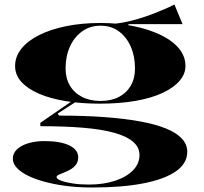

<svg xmlns="http://www.w3.org/2000/svg" viewBox="-20 -617 905 852"><path d="M389 215Q312 215 248 204.5Q184 194 136.5 176.5Q89 159 63 136Q37 113 37 87Q37 63 55.5 45.5Q74 28 106 18.5Q138 9 177 9Q247 9 287 28Q327 47 327 81Q327 100 317.5 113Q308 126 293.5 134.5Q279 143 264.5 148.5Q250 154 240.5 158.5Q231 163 231 169Q231 177 250.5 184.5Q270 192 302.5 197Q335 202 374 202Q440 202 491 185Q542 168 570.5 138.5Q599 109 599 71Q599 37 571 12.5Q543 -12 488 -27.5Q433 -43 350.5 -50Q268 -57 159 -57V-72L306 -173L318 -166L236 -113L242 -104Q352 -104 441.5 -97.5Q531 -91 600 -78.5Q669 -66 716 -47Q763 -28 787 -2Q811 24 811 56Q811 108 761 143Q711 178 617 196.5Q523 215 389 215ZM423 -157Q342 -157 273.5 -168Q205 -179 154.5 -200.5Q104 -222 75.5 -253Q47 -284 47 -324Q47 -366 75 -401Q103 -436 154 -461.5Q205 -487 274 -501Q343 -515 426 -515Q505 -515 573 -501Q641 -487 693 -462Q745 -437 774 -402Q803 -367 803 -324Q803 -289 777 -258.5Q751 -228 702 -205Q653 -182 582.5 -169.5Q512 -157 423 -157ZM426 -169Q473 -169 507 -186.5Q541 -204 560 -236.5Q579 -269 579 -313Q579 -367 560.5 -409.5Q542 -452 508 -477.5Q474 -503 426 -503Q379 -503 344 -477.5Q309 -452 290 -409.5Q271 -367 271 -313Q271 -270 290 -237.5Q309 -205 344 -187Q379 -169 426 -169ZM550 -493 451 -510Q486 -510 522.5 -516.5Q559 -523 594 -533.5Q629 -544 660 -556Q691 -568 715 -578.5Q739 -589 754 -597L790 -510H550Z"/></svg>

Font: Kalnia SemiExpanded Medium
Style: Regular
Weight: 500
Width: 6
Designer: Frida Medrano
Foundry: Frida Medrano
Version: Version 1.105